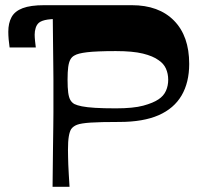

<svg xmlns="http://www.w3.org/2000/svg" viewBox="-20 -720 797 740"><path d="M182.6 0Q183.6 -88.1 184.2 -143.8Q184.9 -199.5 185.4 -233Q185.9 -266.5 185.9 -286Q185.9 -305.5 185.9 -319.3Q185.9 -333.1 185.9 -350Q185.9 -366.9 185.9 -380.7Q185.9 -394.5 185.9 -414Q185.9 -433.5 185.4 -467Q184.9 -500.5 184.4 -556.2Q183.9 -611.9 182.9 -700H487.9Q592.2 -700 650.7 -640.5Q709.2 -581 709.2 -473.7Q709.2 -402.2 679.9 -352.1Q650.5 -301.9 591.2 -275.9Q531.8 -250 440.4 -250Q366.4 -250 329.1 -247.5Q291.7 -244.9 276.9 -239.1Q262.1 -233.3 254.4 -222.6Q248.4 -213.2 245.2 -194.3Q242 -175.3 242 -142.3Q242 -128.3 242.4 -115Q242.7 -101.6 243.2 -85.9Q243.7 -70.3 245 -49.6Q246.4 -29 248 0ZM426.4 -302.4Q493.7 -302.4 532.2 -312.8Q570.7 -323.3 591 -337.2Q610.7 -350.2 619.5 -369.8Q628.3 -389.4 628.3 -412.7Q628.3 -436 619.5 -455.7Q610.7 -475.3 591 -488.2Q570 -503.8 530.8 -513.5Q491.7 -523.1 426.4 -523.1Q388.1 -523.1 360.6 -521.9Q333.2 -520.8 315.2 -518.6Q297.2 -516.4 285.5 -513.4Q273.8 -510.4 266.8 -506.1Q257.1 -501.1 251.2 -490.6Q245.4 -480.1 242.9 -461.8Q240.4 -443.6 240.4 -412.7Q240.4 -381.6 242.9 -363Q245.4 -344.4 251.2 -334.4Q257.1 -324.4 266.8 -319Q276.8 -314 295.6 -310.2Q314.5 -306.4 346.3 -304.4Q378.1 -302.4 426.4 -302.4ZM239.7 -647.9Q186.7 -647.9 163.8 -644.6Q141 -641.2 130.3 -632.6Q121.6 -625.2 117.6 -612.7Q113.6 -600.2 113.6 -586.6Q113.6 -580.2 114 -575.2Q114.3 -570.2 115.1 -562Q116 -553.8 118 -537.1H17Q14.7 -553.1 13.3 -568.7Q12 -584.2 12 -597.6Q12 -630.9 24.5 -653.9Q37 -677 67.4 -688.5Q97.8 -700 150.2 -700Q177.9 -700 194.9 -700Q211.9 -700 226 -700Z"/></svg>

Font: Ojuju ExtraLight
Style: Regular
Weight: 200
Designer: Chisaokwu Joboson, Mirko Velimirovic
Foundry: Udi Foundry
Version: Version 1.000